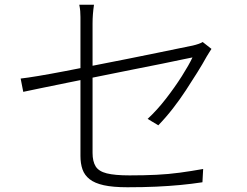

<svg xmlns="http://www.w3.org/2000/svg" viewBox="-20 -783 1040 809"><path d="M319 -126Q319 -150 319 -194Q319 -238 319 -292.5Q319 -347 319 -405Q319 -463 319 -518Q319 -573 319 -616.5Q319 -660 319 -684Q319 -698 319 -711Q319 -724 318 -736.5Q317 -749 314 -763H376Q373 -742 371.5 -723Q370 -704 370 -684Q370 -661 370 -618Q370 -575 370 -521Q370 -467 370 -410Q370 -353 370 -299.5Q370 -246 370 -204Q370 -162 370 -139Q370 -103 383 -82Q396 -61 430 -52.5Q464 -44 526 -44Q588 -44 639 -46.5Q690 -49 738 -55.5Q786 -62 836 -71L833 -15Q787 -8 739.5 -3.5Q692 1 638 3.5Q584 6 517 6Q456 6 417.5 -2.5Q379 -11 357.5 -28Q336 -45 327.5 -69.5Q319 -94 319 -126ZM871 -577Q867 -571 861.5 -562Q856 -553 851 -545Q834 -514 811.5 -478Q789 -442 763.5 -403Q738 -364 708.5 -326Q679 -288 647 -255L602 -282Q642 -319 679.5 -367.5Q717 -416 746.5 -462.5Q776 -509 791 -541Q788 -541 754 -533.5Q720 -526 665 -515Q610 -504 542 -490.5Q474 -477 403 -462.5Q332 -448 267 -435Q202 -422 152 -411.5Q102 -401 78 -396L67 -452Q94 -455 142 -463Q190 -471 252.5 -483Q315 -495 383 -508.5Q451 -522 517.5 -535Q584 -548 641 -560Q698 -572 738 -580Q778 -588 792 -591Q805 -594 816.5 -598Q828 -602 834 -606Z"/></svg>

Font: Noto Sans SC Thin Light
Style: Regular
Weight: 300
Version: Version 2.004-H2;hotconv 1.0.118;makeotfexe 2.5.65603